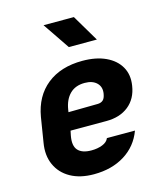

<svg xmlns="http://www.w3.org/2000/svg" viewBox="-117 -874 834 972"><g transform="rotate(-15 300.0 -387.5)"><path d="M255 10Q183 10 133 -18Q83 -46 60.5 -96Q38 -146 49 -210L70 -340Q88 -445 160 -502.5Q232 -560 346 -560Q417 -560 467.5 -536.5Q518 -513 542 -471Q566 -429 557 -373Q547 -307 501.5 -270.5Q456 -234 385 -234H197L192 -210Q182 -158 203.5 -134Q225 -110 274 -110Q306 -110 331.5 -120Q357 -130 365 -150H512Q484 -74 416.5 -32Q349 10 255 10ZM211 -327 364 -329Q381 -329 392 -338Q403 -347 407 -371Q413 -406 391 -427.5Q369 -449 328 -449Q279 -449 250 -420Q221 -391 213 -340ZM298 -645 203 -785H362L445 -645Z"/></g></svg>

Font: JetBrains Mono NL ExtraBold
Style: Italic
Weight: 800
Italic angle: -9°
Monospace: yes
Designer: Philipp Nurullin, Konstantin Bulenkov
Foundry: JetBrains
Version: Version 2.305; ttfautohint (v1.8.4.7-5d5b)